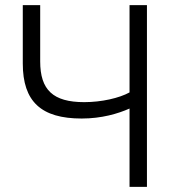

<svg xmlns="http://www.w3.org/2000/svg" viewBox="-20 -730 684 750"><path d="M486 0H554V-710H486V-369C446 -347 377 -331 309 -331C187 -331 137 -379 137 -490V-710H69V-482C69 -333 141 -267 299 -267C377 -267 441 -286 486 -306Z"/></svg>

Font: FIGSv2-sans-serif
Style: Regular
Weight: 400
Designer: Matt McInerney, Pablo Impallari, Rodrigo Fuenzalida,Mirko Velimirovic
Foundry: Matt McInerney, Pablo Impallari, Rodrigo Fuenzalida
Version: Version 4.021;hotconv 1.0.109;makeotfexe 2.5.65596